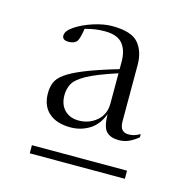

<svg xmlns="http://www.w3.org/2000/svg" viewBox="-74 -798 578 583"><g transform="rotate(15 215.0 -506.0)"><path d="M318 -395.5Q292.5 -395.5 279.2 -409Q266 -422.5 265.5 -463Q252.5 -428 225.8 -411.5Q199 -395 166.5 -395Q123 -395 98.5 -416.5Q74 -438 74 -478Q74 -496.5 80 -511.5Q86 -526.5 105.2 -540.5Q124.5 -554.5 162.8 -570Q201 -585.5 265.5 -604.5V-628Q265.5 -663.5 248.8 -683.8Q232 -704 192.5 -704Q161 -704 131 -695Q126 -662.5 119.5 -654Q111.5 -644.5 94 -644.5Q74 -644.5 74 -659Q74 -674 97 -689.2Q120 -704.5 152 -714.8Q184 -725 210.5 -725Q271 -725 293 -699.2Q315 -673.5 315 -630.5V-455Q315 -434.5 322.8 -427.2Q330.5 -420 341.5 -420Q351.5 -420 359 -422Q366.5 -424 378.5 -430.5V-420.5Q364 -408.5 349.5 -402Q335 -395.5 318 -395.5ZM124 -485Q124 -455.5 140.8 -438.5Q157.5 -421.5 185.5 -421.5Q217.5 -421.5 241.5 -441.5Q265.5 -461.5 265.5 -497V-591.5Q201 -570.5 171 -553.8Q141 -537 132.5 -520.8Q124 -504.5 124 -485ZM68 -287V-312.5H367V-287Z"/></g></svg>

Font: Newsreader Display Light
Style: Regular
Weight: 300
Designer: Hugues Gentile
Foundry: Production Type
Version: Version 1.001